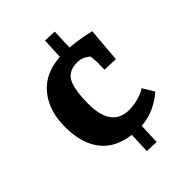

<svg xmlns="http://www.w3.org/2000/svg" viewBox="-213 -789 931 931"><g transform="rotate(-45 253.0 -323.5)"><path d="M369 -478Q339 -504 304.5 -504Q270 -504 248 -490.5Q226 -477 216 -450Q199 -403 199 -325Q199 -162 319 -162Q350 -162 379 -170Q408 -178 422 -186L436 -194L471 -136Q397 -71 307 -65L303 42L238 39L242 -68Q142 -80 91 -146Q40 -212 40 -323.5Q40 -435 97.5 -505Q155 -575 263 -582L268 -689L332 -686L328 -581Q392 -575 444 -563L462 -559L447 -382L372 -385L373 -439Z"/></g></svg>

Font: Andada SC
Style: Bold
Weight: 700
Designer: Carolina Giovagnoli
Foundry: Carolina Giovagnoli
Version: Version 1.003